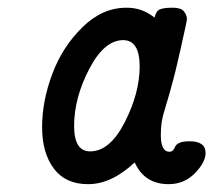

<svg xmlns="http://www.w3.org/2000/svg" viewBox="-20 -468 565 492"><path d="M87.9 -142.1Q87.9 -209 114 -278.6Q140.1 -348.1 191.2 -398.2Q242.2 -448.2 303.2 -448.2H306.2Q344.2 -448.2 376 -422.9Q379.9 -439.9 389.9 -444.1Q399.9 -448.2 420.9 -448.2H423.8Q443.8 -448.2 451.4 -438.7Q459 -429.2 459 -418.9Q459 -414.1 442.9 -343Q426.8 -272 423.8 -263.2Q417 -237.3 409.4 -211.7Q401.9 -186 398.9 -176Q396 -166 394 -152.6Q392.1 -139.2 392.1 -122.1Q392.1 -79.1 414.1 -79.1Q419.9 -79.1 423.3 -83Q426.8 -86.9 429 -92.5Q431.2 -98.1 440.2 -102.1Q449.2 -106 465.8 -106Q506.8 -106 506.8 -76.2Q506.8 -52.2 479.5 -24.2Q452.1 3.9 412.1 3.9Q350.1 3.9 325.2 -51.8Q265.1 4.4 205.1 3.9Q147.9 3.9 117.9 -36.1Q87.9 -76.2 87.9 -142.1ZM169.9 -145Q169.9 -80.1 210.9 -80.1Q261.7 -80.1 299.8 -155Q337.9 -230 337.9 -297.9Q337.9 -364.7 295.9 -365.2Q247.1 -365.2 208.5 -291Q169.9 -216.8 169.9 -145Z"/></svg>

Font: CMU Typewriter Text
Style: BoldItalic
Weight: 700
Italic angle: -14.04°
Version: Version 0.7.0